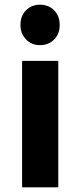

<svg xmlns="http://www.w3.org/2000/svg" viewBox="-20 -797 342 817"><path d="M74 -538H228V0H74ZM234 -691Q234 -653 210.5 -629Q187 -605 150 -605Q114 -605 90.5 -629.5Q67 -654 67 -691Q67 -729 90.5 -753Q114 -777 150 -777Q187 -777 210.5 -753Q234 -729 234 -691Z"/></svg>

Font: Montserrat arm2 SemiBold
Style: Regular
Weight: 600
Designer: Julieta Ulanovsky
Foundry: Julieta Ulanovsky
Version: Version 6.000